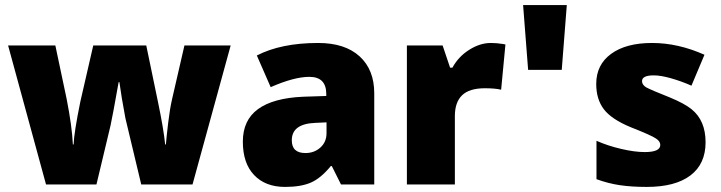

<svg xmlns="http://www.w3.org/2000/svg" viewBox="-20 -734 2868 764"><path d="M746.1 0H542L479 -263.7L464.8 -343.3L455.1 -407.2H452.1Q428.2 -272.5 419.9 -234.9L363.8 0H163.1L12.2 -553.2H200.2L245.1 -340.8Q266.6 -231.4 270 -159.2H272.9Q274.4 -205.6 299.8 -330.1L351.1 -553.2H562L608.9 -327.1Q630.9 -221.7 637.2 -159.2H640.1Q642.6 -190.4 649.4 -246.8Q656.2 -303.2 665 -340.8L713.9 -553.2H897.9Z M1246.1 -563Q1352.5 -563 1410.9 -509.8Q1469.2 -456.5 1469.2 -362.8V0H1336.9L1300.3 -73.2H1296.4Q1256.8 -24.9 1217.3 -7.6Q1177.7 9.8 1114.3 9.8Q1036.1 9.8 991.2 -37.4Q946.3 -84.5 946.3 -170.2Q946.3 -255.9 1006.6 -299.8Q1066.9 -343.8 1186 -349.1L1278.3 -352.1V-359.9Q1278.3 -428.2 1210.9 -428.2Q1150.4 -428.2 1057.1 -387.2L1002 -513.2Q1098.6 -563 1246.1 -563ZM1141.1 -175.8Q1141.1 -125 1195.3 -125Q1230.5 -125 1254.9 -147Q1279.3 -168.9 1279.3 -204.1V-247.1L1235.4 -245.1Q1141.1 -241.7 1141.1 -175.8Z M1933.1 -563Q1956.1 -563 1980.5 -559.1L1991.2 -557.1L1974.1 -377Q1950.7 -382.8 1909.2 -382.8Q1847.7 -382.8 1818.8 -355Q1790 -327.1 1790 -272V0H1599.1V-553.2H1741.2L1771 -464.8H1780.3Q1804.2 -508.8 1847.2 -535.9Q1890.1 -563 1933.1 -563Z M2215.3 -456.1H2081.5L2061.5 -713.9H2235.4Z M2545.4 -128.9Q2607.4 -128.9 2607.4 -157.2Q2607.4 -171.9 2589.8 -183.1Q2572.3 -195.3 2489.3 -228Q2412.6 -259.8 2382.6 -299.6Q2352.5 -339.4 2352.5 -399.9Q2352.5 -476.6 2411.9 -519.8Q2471.2 -563 2574.7 -563Q2678.2 -563 2783.2 -516.1L2731.4 -393.1Q2691.9 -410.6 2650.6 -422.4Q2609.4 -434.1 2581.5 -434.1Q2534.7 -434.1 2534.7 -411.1Q2534.7 -397 2550.8 -386.7Q2570.3 -376 2645.5 -346.2Q2703.6 -322.3 2731.9 -299.3Q2787.6 -254.4 2787.6 -168Q2787.6 -81.5 2727.3 -35.9Q2667 9.8 2553.2 9.8Q2493.2 9.8 2446.8 2.9Q2400.4 -3.9 2353.5 -21V-173.8Q2398.4 -153.8 2451.9 -141.4Q2505.4 -128.9 2545.4 -128.9Z"/></svg>

Font: Open Sans Hebrew Extra Bold
Style: Regular
Weight: 800
Foundry: Ascender Corporation, Yanek Iontef
Version: Version 2.001;PS 002.001;hotconv 1.0.70;makeotf.lib2.5.58329